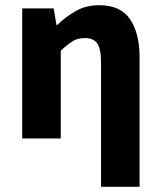

<svg xmlns="http://www.w3.org/2000/svg" viewBox="-20 -528 612 732"><path d="M365.2 184.1V-289.2Q365.2 -342.8 350.5 -362.9Q335.9 -382.9 303.5 -382.9Q275.8 -382.9 256.1 -370.4Q236.4 -358 211.7 -334.7V0H64.7V-496.1H184.6L195.2 -433.3H198.9Q230.3 -463.9 268.9 -486Q307.6 -508.1 358.3 -508.1Q439.7 -508.1 475.9 -454.6Q512.2 -401 512.2 -308V184.1Z"/></svg>

Font: Source Sans 3
Style: Regular
Weight: 200
Designer: Paul D. Hunt
Foundry: Adobe
Version: Version 3.046;hotconv 1.0.118;makeotfexe 2.5.65603